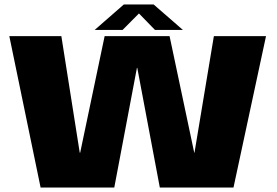

<svg xmlns="http://www.w3.org/2000/svg" viewBox="-20 -836 1236 856"><path d="M161 0H489.5L590.5 -533.5H592L692.5 0H1021L1166 -675H933.5L847 -155H846L736 -675H446.5L337.5 -155.5H335.5L253.5 -675H21.5ZM402 -702.5H526.5L599.5 -776L671 -702.5H795.5L665 -816H532Z"/></svg>

Font: Anybody SemiExpanded ExtraBold
Style: Regular
Weight: 800
Width: 6
Version: Version 1.113;gftools[0.9.25]